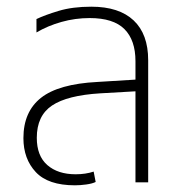

<svg xmlns="http://www.w3.org/2000/svg" viewBox="-20 -545 544 574"><path d="M204 9Q124 9 87 -30.5Q50 -70 50 -132Q50 -211 102.5 -252.5Q155 -294 271 -300L385 -307V-362Q385 -425 352 -458Q319 -491 248 -491Q205 -491 164 -479.5Q123 -468 89 -448V-488Q114 -500 155.5 -512.5Q197 -525 253 -525Q336 -525 379.5 -484Q423 -443 423 -365V0H385V-272L280 -266Q181 -260 135.5 -229.5Q90 -199 90 -133Q90 -79 121.5 -51.5Q153 -24 206 -24Q236 -24 260 -32L266 -1Q256 4 238 6.5Q220 9 204 9Z"/></svg>

Font: Noto Sans Thai UI SemCond ExtLt
Style: Regular
Weight: 200
Width: 4
Designer: Monotype Design Team
Foundry: Monotype Imaging Inc.
Version: Version 2.000